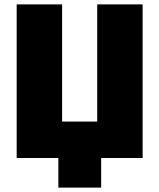

<svg xmlns="http://www.w3.org/2000/svg" viewBox="-20 -720 726 875"><path d="M630 -700H423V-166H263V-700H56V0H246V135H441V0H630Z"/></svg>

Font: Fixel Text Black
Style: Regular
Weight: 900
Width: 4
Designer: AlfaBravo + MacPaw
Foundry: Kyrylo Tkachov, Marchela Mozhyna, Serhii Makarenko, Maria Weinstein, Zakhar Kryvoshyya
Version: Version 1.211